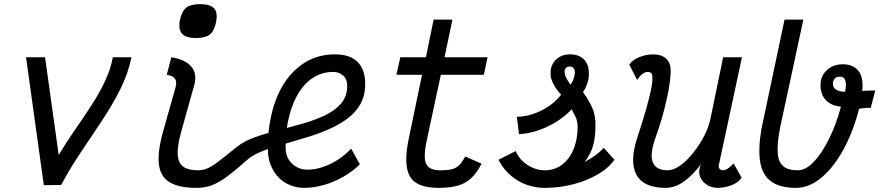

<svg xmlns="http://www.w3.org/2000/svg" viewBox="-20 -895 4255 929"><path d="M192 1 106 -618H198L264 -145Q301 -207 342.5 -266.5Q384 -326 422 -384.5Q460 -443 487.5 -501Q515 -559 526 -618H616Q600 -538 561.5 -462Q523 -386 473 -310.5Q423 -235 371 -158Q319 -81 276 0Z M930 14Q848 14 802.5 -12Q757 -38 749 -98.5Q741 -159 770 -262L829 -471Q837 -498 827 -513.5Q817 -529 787 -533L809 -618Q874 -608 904.5 -574Q935 -540 920 -484L858 -262Q837 -188 840 -146Q843 -104 868 -87.5Q893 -71 938 -71Q955 -71 970.5 -75.5Q986 -80 1005 -91.5Q1024 -103 1052.5 -125.5Q1081 -148 1126 -184Q1161 -212 1213 -231Q1245 -242 1279 -252Q1285 -311 1299 -363Q1322 -447 1365 -507Q1408 -567 1467.5 -599.5Q1527 -632 1601 -632Q1673 -632 1710 -595.5Q1747 -559 1747 -489Q1747 -431 1722.5 -389Q1698 -347 1655.5 -317Q1613 -287 1560.5 -265Q1508 -243 1452 -227Q1406 -213 1362 -200Q1362 -190 1362 -180Q1362 -133 1393 -103.5Q1424 -74 1468 -74Q1504 -74 1542.5 -87Q1581 -100 1617 -123.5Q1653 -147 1679 -176L1721 -100Q1687 -66 1641.5 -40Q1596 -14 1547 0Q1498 14 1454 14Q1402 14 1361.5 -10Q1321 -34 1299 -77Q1276 -119 1276 -174Q1261 -168 1248 -163Q1205 -146 1179 -124Q1134 -84 1100 -57Q1066 -30 1038.5 -14.5Q1011 1 985.5 7.5Q960 14 930 14ZM1368 -276Q1407 -286 1445 -297Q1504 -314 1552.5 -337Q1601 -360 1630.5 -394.5Q1660 -429 1660 -480Q1660 -512 1640.5 -529.5Q1621 -547 1592 -547Q1541 -547 1499 -521.5Q1457 -496 1426.5 -448Q1396 -400 1379 -332Q1372 -305 1368 -276ZM929 -711Q879 -711 860.5 -732Q842 -753 851 -800Q860 -842 882 -858.5Q904 -875 948 -875Q998 -875 1016.5 -854Q1035 -833 1025 -786Q1016 -744 994.5 -727.5Q973 -711 929 -711Z M2101 14Q1995 14 1963 -42Q1931 -98 1958 -225L2022 -533H1898L1917 -618H2041L2078 -800H2169L2131 -618H2339L2321 -533H2113L2046 -221Q2027 -136 2041.5 -103.5Q2056 -71 2110 -71Q2148 -71 2169 -77Q2190 -83 2204 -98Q2218 -113 2231 -138L2310 -103Q2287 -58 2259.5 -32.5Q2232 -7 2194.5 3.5Q2157 14 2101 14Z M2617 14Q2542 14 2482.5 -23Q2423 -60 2392 -122L2475 -164Q2493 -122 2533 -96.5Q2573 -71 2615 -71Q2664 -71 2699.5 -98Q2735 -125 2755 -173Q2775 -221 2775 -284Q2774 -310 2765.5 -328Q2757 -346 2746 -366Q2714 -332 2671.5 -305.5Q2629 -279 2582.5 -263.5Q2536 -248 2491 -246L2481 -330Q2542 -331 2601 -361Q2660 -391 2695 -437Q2672 -461 2657.5 -489Q2643 -517 2644 -538Q2643 -580 2669.5 -606Q2696 -632 2738 -632Q2781 -632 2805 -608Q2829 -584 2829 -544Q2831 -525 2824 -499Q2817 -473 2801 -449Q2827 -414 2845 -374.5Q2863 -335 2861 -286Q2861 -233 2850.5 -193Q2840 -153 2809 -111Q2825 -120 2841.5 -130.5Q2858 -141 2873.5 -153.5Q2889 -166 2901 -180L2953 -122Q2924 -81 2871 -50.5Q2818 -20 2752 -3Q2686 14 2617 14ZM2741 -485Q2752 -503 2756 -515.5Q2760 -528 2761 -539Q2763 -554 2756.5 -563.5Q2750 -573 2737 -573Q2726 -574 2719 -567Q2712 -560 2712 -548Q2712 -533 2719.5 -518.5Q2727 -504 2741 -485Z M3063 -508 3025 -582Q3039 -605 3073 -618.5Q3107 -632 3140 -632Q3180 -632 3202 -612Q3224 -592 3225 -559Q3226 -531 3218.5 -481Q3211 -431 3194 -365Q3177 -299 3149 -221Q3123 -144 3139.5 -107.5Q3156 -71 3210 -71Q3232 -71 3257.5 -85.5Q3283 -100 3308 -126Q3333 -152 3355.5 -184.5Q3378 -217 3394.5 -252.5Q3411 -288 3418 -323L3479 -618H3570L3460 -105Q3459 -102 3458 -97.5Q3457 -93 3458 -88Q3459 -79 3465 -75Q3471 -71 3479 -71Q3488 -71 3499 -77.5Q3510 -84 3530 -104L3568 -36Q3555 -13 3521 0.5Q3487 14 3453 14Q3424 14 3401 -0.5Q3378 -15 3368 -38.5Q3358 -62 3368 -91L3374 -103Q3331 -46 3288 -16Q3245 14 3201 14Q3094 14 3059.5 -49.5Q3025 -113 3064 -230Q3086 -297 3103 -355.5Q3120 -414 3129.5 -458.5Q3139 -503 3136 -529Q3135 -539 3129 -543Q3123 -547 3114 -547Q3101 -547 3087.5 -536.5Q3074 -526 3063 -508Z M4215 -457 4193 -373Q4180 -374 4166 -372.5Q4152 -371 4137 -369Q4108 -257 4060.5 -170.5Q4013 -84 3954 -35Q3895 14 3831 14Q3753 14 3710.5 -17.5Q3668 -49 3658 -112.5Q3648 -176 3664 -270L3776 -800H3867L3753 -270Q3740 -199 3743 -155Q3746 -111 3769.5 -91Q3793 -71 3840 -71Q3878 -71 3917 -111.5Q3956 -152 3991 -222.5Q4026 -293 4049 -379Q4003 -383 3977 -409.5Q3951 -436 3950 -480Q3949 -525 3979.5 -554.5Q4010 -584 4058 -584Q4108 -584 4133.5 -552Q4159 -520 4152 -455Q4166 -456 4181 -456.5Q4196 -457 4215 -457ZM4010 -491Q4010 -470 4026.5 -460.5Q4043 -451 4069 -451Q4073 -469 4073 -485.5Q4073 -502 4066.5 -513Q4060 -524 4043 -524Q4026 -524 4018 -513.5Q4010 -503 4010 -491Z"/></svg>

Font: Victor Mono Thin SemiBold
Style: Italic
Weight: 600
Italic angle: -12°
Monospace: yes
Version: Version 1.561;gftools[0.9.30]